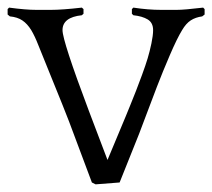

<svg xmlns="http://www.w3.org/2000/svg" viewBox="-21 -479 557 504"><path d="M293 0 230 4.9 220.2 0 160.2 -160.2Q156.2 -170.9 142.1 -206.1Q127.9 -241.2 108.4 -289.3Q88.9 -337.4 79.1 -361.8Q70.3 -384.3 61 -399.9Q50.8 -416.5 37.8 -425.3Q24.9 -434.1 4.9 -436L-1 -440.9V-455.1L2.9 -459Q46.9 -453.1 74.2 -453.1H112.8Q142.1 -453.1 193.8 -459L198.2 -455.1V-442.9L193.8 -439Q143.1 -433.6 143.1 -399.9Q143.1 -371.6 211.9 -189L261.2 -59.1L309.1 -173.8Q310.1 -175.8 320.3 -201.2Q330.6 -226.6 335.9 -240.2Q341.3 -253.9 351.3 -281Q361.3 -308.1 366.7 -326.2Q372.1 -344.2 376.5 -365.2Q380.9 -386.2 380.9 -399.9Q380.9 -419.4 366.7 -428Q352.5 -436.5 329.1 -439L325.2 -442.9V-455.1L329.1 -459Q367.7 -453.1 401.9 -453.1H442.9Q462.4 -453.1 512.2 -459L516.1 -455.1V-440.9L509.8 -436Q492.2 -433.6 479.7 -425.5Q467.3 -417.5 457 -399.9Q443.8 -378.4 424.8 -334.2Q405.8 -290 390.9 -251.2Q376 -212.4 361.1 -172.6Q346.2 -132.8 344.2 -127.9Z"/></svg>

Font: Quattrocento Roman
Style: Regular
Weight: 400
Designer: Pablo Impallari
Foundry: Pablo Impallari. www.impallari.com Igino Marini. www.ikern.com
Version: Version 1.000